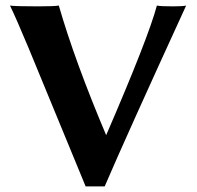

<svg xmlns="http://www.w3.org/2000/svg" viewBox="-20 -668 712 695"><path d="M364.3 -178.7Q517.1 -532.2 547.9 -647.9Q560.1 -645 606 -645Q642.1 -645 653.8 -647.9Q434.6 -169.9 358.9 6.8H290Q257.8 -70.3 193.8 -226.6Q129.9 -382.8 84 -492.9Q38.1 -603 16.1 -647.9Q33.2 -645 117.2 -645Q176.3 -645 192.9 -647.9Q250.5 -447.8 364.3 -178.7Z"/></svg>

Font: Linux Biolinum O
Style: Bold
Weight: 700
Designer: Philipp H. Poll
Foundry: Philipp H. Poll
Version: Version 1.3.2